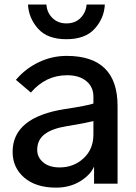

<svg xmlns="http://www.w3.org/2000/svg" viewBox="-20 -817 606 854"><path d="M145.5 -150.4Q145.5 -117.2 172.4 -94.7Q199.2 -72.3 245.1 -72.3Q307.6 -72.3 351.6 -112.8Q395.5 -153.3 395.5 -218.8V-278.3Q350.6 -267.6 277.3 -255.9Q210.9 -245.1 178.2 -219.7Q145.5 -194.3 145.5 -150.4ZM36.1 -141.6Q36.1 -295.9 269.5 -332Q366.2 -346.7 395.5 -356.4V-386.7Q395.5 -430.7 363.8 -456.5Q332 -482.4 278.3 -482.4Q183.6 -482.4 117.2 -405.3L50.8 -461.9Q92.8 -511.7 151.9 -540Q210.9 -568.4 276.4 -568.4Q502.9 -568.4 502.9 -345.7V0H398.4V-76.2Q381.8 -38.1 335.9 -10.3Q290 17.6 229.5 17.6Q139.6 17.6 87.9 -26.9Q36.1 -71.3 36.1 -141.6ZM104.5 -796.9H186.5Q188.5 -761.7 212.9 -737.3Q237.3 -712.9 275.4 -712.9Q314.5 -712.9 338.4 -737.3Q362.3 -761.7 365.2 -796.9H446.3Q443.4 -736.3 401.4 -689.5Q359.4 -642.6 275.4 -642.6Q190.4 -642.6 148.9 -689.9Q107.4 -737.3 104.5 -796.9Z"/></svg>

Font: Gothic A1 SemiBold
Style: Regular
Weight: 600
Version: Version 2.50